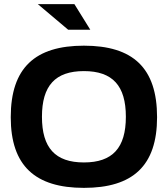

<svg xmlns="http://www.w3.org/2000/svg" viewBox="-20 -900 812 929"><path d="M386 9C150 9 32 -98 32 -333C32 -572 150 -679 386 -679C623 -679 740 -572 740 -333C740 -98 623 9 386 9ZM163 -880 310 -756H417L340 -880ZM183 -335C183 -185 247 -114 386 -114C525 -114 589 -185 589 -335C589 -485 525 -556 386 -556C247 -556 183 -485 183 -335Z"/></svg>

Font: LT Wave Bold
Style: Regular
Weight: 700
Designer: Daniel Lyons
Version: Version 2.5 (Glyphs App)